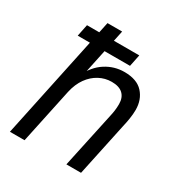

<svg xmlns="http://www.w3.org/2000/svg" viewBox="-167 -832 902 954"><g transform="rotate(30 284.5 -355.0)"><path d="M25 0 175 -710H259L196 -412L184 -416Q214 -479 263 -510.5Q312 -542 370 -542Q442 -542 477 -503.5Q512 -465 512 -406Q512 -382 507.5 -354Q503 -326 498 -306L433 0H349L417 -317Q421 -334 423.5 -352Q426 -370 426 -390Q426 -427 404.5 -447.5Q383 -468 340 -468Q302 -468 268.5 -450Q235 -432 211 -398.5Q187 -365 176 -316L109 0ZM78 -582 92 -650H392L378 -582Z"/></g></svg>

Font: Geist
Style: Italic
Weight: 400
Italic angle: -12°
Designer: Basement.studio, Andrés Briganti, Mateo Zaragoza
Foundry: Basement.studio, Vercel, Andrés Briganti, Guido Ferreyra, Mateo Zaragoza
Version: Version 1.500